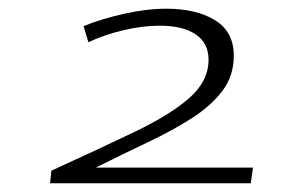

<svg xmlns="http://www.w3.org/2000/svg" viewBox="-20 -791 660 441"><path d="M95 -370 98 -399Q210 -450 291 -489Q372 -528 415.5 -566.5Q459 -605 459 -654Q459 -692 429.5 -712Q400 -732 347 -732Q307 -732 263 -721.5Q219 -711 183 -694L172 -731Q211 -747 263.5 -759Q316 -771 362 -771Q431 -771 474 -744.5Q517 -718 517 -663Q517 -617 491 -582.5Q465 -548 420.5 -519.5Q376 -491 319 -464Q262 -437 200 -406H561L556 -370Z"/></svg>

Font: Georama ExtraExtended Light
Style: Italic
Weight: 300
Width: 8
Italic angle: -9°
Designer: Jean-Baptiste Levee
Foundry: Production Type
Version: Version 1.000